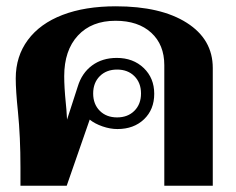

<svg xmlns="http://www.w3.org/2000/svg" viewBox="-20 -590 750 610"><path d="M656 -374V0H502V-383Q502 -448 460.5 -486Q419 -524 347 -524Q271 -524 227.5 -477Q184 -430 184 -348Q184 -313 189 -263Q191 -247 193 -210L227 -315Q240 -358 272.5 -382Q305 -406 351 -406Q403 -406 436.5 -374Q470 -342 470 -292Q470 -242 437.5 -211Q405 -180 353 -180Q330 -180 305.5 -188.5Q281 -197 265 -210L192 0H45V-58Q45 -155 37 -235Q30 -302 30 -341Q30 -411 68.5 -463Q107 -515 178.5 -542.5Q250 -570 348 -570Q491 -570 573.5 -517.5Q656 -465 656 -374ZM276 -293Q276 -259 297 -238Q318 -217 352 -217Q386 -217 407 -238Q428 -259 428 -293Q428 -327 407 -348Q386 -369 352 -369Q318 -369 297 -348Q276 -327 276 -293Z"/></svg>

Font: Fahkwang
Style: Bold
Weight: 700
Designer: Suppakit Chalermlarp | Katatrad Co.,Ltd.
Foundry: Cadson Demak Co.,Ltd.
Version: Version 1.000; ttfautohint (v1.6)